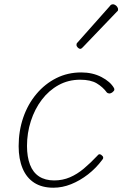

<svg xmlns="http://www.w3.org/2000/svg" viewBox="-20 -857 571 896"><path d="M229 19Q176 19 140 -4Q104 -27 85.5 -71Q67 -115 67 -175Q67 -246 88.5 -308.5Q110 -371 150 -418.5Q190 -466 243 -492.5Q296 -519 359 -519Q412 -519 453.5 -497.5Q495 -476 512 -446Q514 -442 513.5 -437.5Q513 -433 503 -425Q495 -420 488.5 -421Q482 -422 479 -425Q460 -451 431.5 -468Q403 -485 354 -485Q299 -485 253.5 -460Q208 -435 175 -391.5Q142 -348 124 -292Q106 -236 106 -176Q106 -125 120 -88.5Q134 -52 162.5 -33.5Q191 -15 233 -15Q272 -15 306 -29.5Q340 -44 371.5 -70.5Q403 -97 435 -131Q440 -138 446 -137Q452 -136 455 -132Q461 -128 461.5 -122Q462 -116 457 -111Q428 -72 390.5 -43Q353 -14 312 2.5Q271 19 229 19ZM354 -629Q349 -629 343 -635Q337 -641 337 -647Q337 -650 337.5 -652.5Q338 -655 342 -659L493 -829Q496 -834 500 -835.5Q504 -837 508 -837Q512 -837 518 -833.5Q524 -830 527.5 -824Q531 -818 531 -815Q531 -811 530.5 -808.5Q530 -806 525 -802L366 -636Q360 -629 354 -629Z"/></svg>

Font: Playwrite AU QLD Thin
Style: Regular
Weight: 250
Designer: Veronika Burian, José Scaglione
Foundry: TypeTogether
Version: Version 1.002